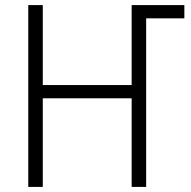

<svg xmlns="http://www.w3.org/2000/svg" viewBox="-20 -734 750 754"><path d="M91 0H148V-348H497V0H554V-662H704V-714H497V-400H148V-714H91Z"/></svg>

Font: Noto Sans SemiCondensed Light
Style: Regular
Weight: 300
Width: 4
Designer: Monotype Design Team
Foundry: Monotype Imaging Inc.
Version: Version 2.013